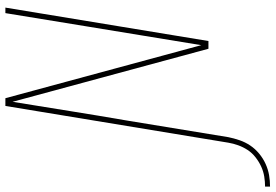

<svg xmlns="http://www.w3.org/2000/svg" viewBox="-326 -604 998 695"><g transform="rotate(-90 172.5 -256.0)"><path d="M-155 223V205Q-137 205 -118.5 202Q-100 199 -82.5 191Q-65 183 -49 170.5Q-33 158 -22.5 142Q-12 126 -5.5 108Q1 90 4 72L137 -735H165L357 -26Q374 -130 391 -233.5Q408 -337 425 -441L473 -735H493L372 0H344L152 -709Q135 -605 118.5 -501.5Q102 -398 84 -294L24 72Q20 92 13 112.5Q6 133 -6 151Q-18 169 -35.5 183.5Q-53 198 -73 207Q-93 216 -113.5 219.5Q-134 223 -155 223Z"/></g></svg>

Font: Iosevka Thin
Style: Italic
Weight: 100
Italic angle: -9°
Monospace: yes
Designer: Belleve Invis
Foundry: Belleve Invis
Version: Version 32.5.0; ttfautohint (v1.8.4)